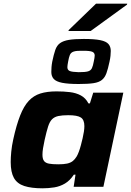

<svg xmlns="http://www.w3.org/2000/svg" viewBox="-20 -1012 709 1040"><path d="M210 8Q150 8 111.5 -4.5Q73 -17 55.5 -48Q38 -79 38 -134Q38 -159 41 -190.5Q44 -222 52 -258Q69 -335 89 -386Q109 -437 135.5 -465.5Q162 -494 198.5 -505.5Q235 -517 286 -517Q325 -517 358.5 -513Q392 -509 418 -495Q444 -481 459 -452H467L485 -510H648L540 0H379L389 -66H380Q359 -34 332 -18Q305 -2 274 3Q243 8 210 8ZM296 -122Q325 -122 343.5 -126Q362 -130 374 -139.5Q386 -149 395 -164Q401 -174 407 -190Q413 -206 418 -225Q423 -244 427.5 -263Q432 -282 434.5 -299Q437 -316 437 -329Q437 -363 418 -375.5Q399 -388 350 -388Q317 -388 296 -383.5Q275 -379 262 -366Q249 -353 240.5 -326.5Q232 -300 222 -255Q216 -228 213 -208.5Q210 -189 210 -174Q210 -151 218.5 -140Q227 -129 245.5 -125.5Q264 -122 296 -122ZM406 -557Q349 -557 316.5 -563.5Q284 -570 271 -584.5Q258 -599 258 -622Q258 -634 259 -648Q260 -662 263 -678Q271 -717 279.5 -741.5Q288 -766 305.5 -778.5Q323 -791 353.5 -796Q384 -801 434 -801Q491 -801 523 -794.5Q555 -788 567.5 -773.5Q580 -759 580 -736Q580 -724 578.5 -709.5Q577 -695 573 -677Q565 -639 556.5 -615.5Q548 -592 532 -579Q516 -566 486.5 -561.5Q457 -557 406 -557ZM406 -621Q442 -621 457 -625.5Q472 -630 478 -643Q484 -656 488 -679Q490 -689 491.5 -697Q493 -705 493 -711Q493 -726 480 -731.5Q467 -737 432 -737Q396 -738 380 -733Q364 -728 358.5 -714.5Q353 -701 349 -678Q347 -667 346 -660.5Q345 -654 345 -648Q345 -633 357.5 -627.5Q370 -622 406 -621ZM351 -844 352 -849 500 -992H669L668 -987L471 -844Z"/></svg>

Font: Saira Expanded
Style: Bold Italic
Weight: 700
Width: 7
Italic angle: -12°
Designer: Hector Gatti with collaboration of the Omnibus-Type team
Foundry: Omnibus-Type
Version: Version 1.101